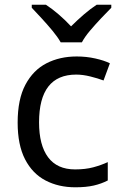

<svg xmlns="http://www.w3.org/2000/svg" viewBox="-20 -786 520 816"><path d="M300 10Q229 10 173.5 -19Q118 -48 86.5 -109Q55 -170 55 -265Q55 -364 88 -426Q121 -488 177.5 -517Q234 -546 306 -546Q347 -546 385 -537.5Q423 -529 447 -517L420 -444Q396 -453 364 -461Q332 -469 304 -469Q146 -469 146 -266Q146 -169 184.5 -117.5Q223 -66 299 -66Q343 -66 376.5 -75Q410 -84 438 -97V-19Q411 -5 378.5 2.5Q346 10 300 10ZM238 -606Q225 -629 203 -655.5Q181 -682 157 -708Q133 -734 115 -753V-766H175Q201 -749 229 -725Q257 -701 282 -674Q309 -701 337 -725Q365 -749 391 -766H453V-753Q434 -734 409.5 -708Q385 -682 362.5 -655.5Q340 -629 328 -606Z"/></svg>

Font: Noto Sans Old Hungarian
Style: Regular
Weight: 400
Designer: Monotype Design Team
Foundry: Monotype Imaging Inc.
Version: Version 2.005; ttfautohint (v1.8.4.7-5d5b)